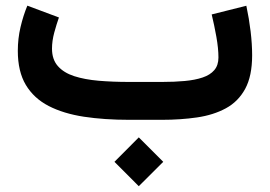

<svg xmlns="http://www.w3.org/2000/svg" viewBox="-20 -415 935 665"><path d="M460.7 60.8 376.4 145.5 460.7 229.9 545.4 145.5ZM540.5 0Q606 0 662.6 -8.3Q719.2 -16.6 762.1 -39.8Q805.1 -63 829.2 -107.3Q853.3 -151.6 853.3 -223.7Q853.3 -262.2 848 -306.5Q842.7 -350.7 833.2 -395.1L713.2 -365Q722.2 -327.9 729.4 -287.6Q736.6 -247.2 736.6 -215.9Q736.6 -188.9 722.2 -172.1Q707.8 -155.3 681.7 -146.6Q655.6 -137.8 620 -134.5Q584.5 -131.2 541.7 -131.2H427.4Q370.5 -131.2 321.9 -135.3Q273.3 -139.5 237.1 -151.2Q200.9 -162.9 180.5 -186Q160.1 -209 160.1 -246.7Q160.1 -273.3 168 -302.5Q176 -331.7 184.1 -354.5L74.7 -395.4Q60.5 -361 51.1 -321.2Q41.7 -281.3 41.7 -239Q41.7 -167.3 69.5 -120.8Q97.4 -74.4 148.6 -47.9Q199.9 -21.5 270.7 -10.7Q341.4 0 427.4 0Z"/></svg>

Font: Vazirmatn NL
Style: Regular
Weight: 400
Designer: Saber Rastikerdar
Foundry: Saber Rastikerdar
Version: Version 33.003